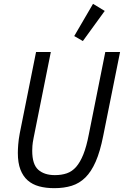

<svg xmlns="http://www.w3.org/2000/svg" viewBox="-20 -969 646 1001"><path d="M245 -698 155 -249Q150 -224 149 -208.5Q148 -193 148 -183Q148 -112 179.5 -84Q211 -56 266 -56Q301 -56 328.5 -65.5Q356 -75 377 -99Q398 -123 414.5 -164Q431 -205 443 -268L529 -698H606L518 -260Q502 -179 479 -126.5Q456 -74 425 -43.5Q394 -13 354 -0.5Q314 12 263 12Q219 12 184 2.5Q149 -7 124.5 -28.5Q100 -50 86.5 -85Q73 -120 73 -172Q73 -189 75 -215.5Q77 -242 83 -274L168 -698ZM412 -755 367 -781 465 -949 526 -912Z"/></svg>

Font: IBM Plex Sans Condensed
Style: Italic
Weight: 400
Width: 3
Italic angle: -11°
Designer: Mike Abbink, Paul van der Laan, Pieter van Rosmalen
Foundry: Bold Monday
Version: Version 1.3